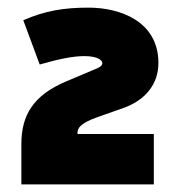

<svg xmlns="http://www.w3.org/2000/svg" viewBox="-20 -833 459 503"><path d="M36 -456V-350H383V-482H183V-485C183 -497 190 -510 235 -526L303 -550C360 -570 395 -612 395 -668C395 -777 295 -813 212 -813C148 -813 98 -805 41 -780L84 -664C133 -678 170 -686 201 -686C236 -686 248 -675 248 -668C248 -661 243 -657 225 -650L154 -620C68 -584 36 -532 36 -456Z"/></svg>

Font: Finlandica Black
Style: Regular
Weight: 900
Designer: Niklas Ekholm, Juho Hiilivirta, Jaakko Suomalainen
Foundry: Helsinki Type Studio
Version: Version 2.000;Glyphs 3.2 (3202)